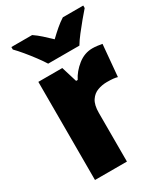

<svg xmlns="http://www.w3.org/2000/svg" viewBox="-190 -851 816 937"><g transform="rotate(-30 218.5 -383.0)"><path d="M371 -563Q385 -563 399.5 -561Q414 -559 425 -557L409 -379Q399 -382 385.5 -383.5Q372 -385 350 -385Q323 -385 298 -376Q273 -367 257 -343Q241 -319 241 -274V0H61V-553H196L223 -465H232Q251 -503 288.5 -533Q326 -563 371 -563ZM147 -606Q134 -627 113.5 -654.5Q93 -682 71 -708.5Q49 -735 32 -752V-766H149Q171 -751 190.5 -733.5Q210 -716 234 -693Q258 -716 279 -734Q300 -752 322 -766H437V-752Q421 -734 399.5 -708Q378 -682 357 -655Q336 -628 323 -606Z"/></g></svg>

Font: Noto Sans SemiCondensed Black
Style: Regular
Weight: 900
Width: 4
Designer: Monotype Design Team
Foundry: Monotype Imaging Inc.
Version: Version 2.013; ttfautohint (v1.8.4.7-5d5b)